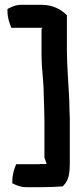

<svg xmlns="http://www.w3.org/2000/svg" viewBox="-20 -685 317 795"><path d="M11 -639C11 -611 19 -589 27 -570H156L152 -565V-459C152 -400 161 -348 161 -295C162 -256 164 -223 164 -184V-32C167 -23 171 -15 173 -6C167 -6 157 -5 149 -6H146L143 -5H47C39 14 31 37 31 65V74C46 81 64 90 87 90H152C180 90 207 89 234 87H239L243 83C267 61 269 23 269 -10V-196C268 -221 267 -241 267 -265C264 -339 257 -407 257 -480V-622C233 -646 199 -665 153 -665H67C42 -665 26 -655 11 -648Z"/></svg>

Font: SolarCharger
Style: 950
Weight: 900
Designer: Mew Too
Foundry: Cannot Into Space Fonts/KineticPlasma Fonts
Version: Version 1.100